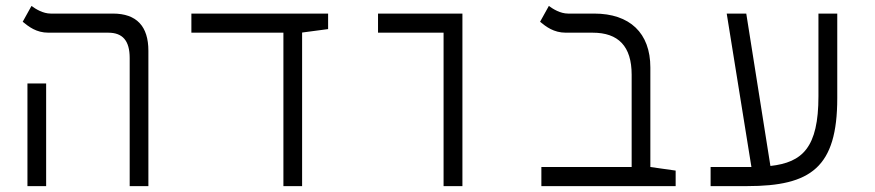

<svg xmlns="http://www.w3.org/2000/svg" viewBox="-20 -632 2970 652"><path d="M420.4 0H483.9V-459.5C483.9 -542.5 444.3 -585.9 363.3 -585.9H152.3C126 -585.9 101.6 -601.1 86.9 -611.8L57.1 -558.1C77.6 -541.5 103 -521 144.5 -521H347.7C396.5 -521 420.4 -493.7 420.4 -435.1ZM73.2 0H136.7V-348.6H73.2Z M942.4 0H1005.9V-521.5L1094.2 -533.2V-585.9H629.9V-521H942.4Z M1486.3 0H1550.3V-585.9H1263.7V-521H1486.3Z M2274.4 -52.7 2188.5 -64.9V-402.8C2188.5 -520 2118.7 -585.9 1997.6 -585.9H1909.2C1882.8 -585.9 1858.4 -601.1 1843.8 -611.8L1814 -558.1C1834 -541.5 1860.4 -521 1901.4 -521H1992.7C2079.6 -521 2125 -475.1 2125 -378.4V-64.9H1818.4V0H2274.4Z M2393.1 0H2517.1C2733.9 0 2823.2 -63.5 2823.2 -298.8V-585.9H2759.3V-305.2C2759.3 -130.9 2705.1 -80.6 2596.2 -68.4L2514.2 -585.9H2447.8L2531.7 -64.9C2528.3 -64.9 2524.9 -64.9 2521.5 -64.9H2393.1Z"/></svg>

Font: Cascadia Code PL Light
Style: Regular
Weight: 300
Monospace: yes
Designer: Aaron Bell
Foundry: Saja Typeworks
Version: Version 2404.023